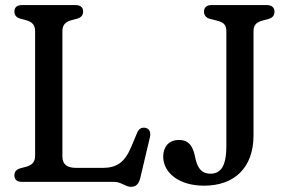

<svg xmlns="http://www.w3.org/2000/svg" viewBox="-20 -720 1142 760"><path d="M285 -646C301.5 -650.5 309 -660 309 -674.5C309 -690.5 299 -700 278 -700H68C47 -700 37 -690.5 37 -674.5C37 -660 44.5 -650.5 61 -646L83.5 -640C105.5 -634 119 -622.5 119 -596.5V-103.5C119 -77.5 105.5 -66 83.5 -60L61 -54C44.5 -49.5 37 -40 37 -25.5C37 -9.5 47 0 68 0H432.5C460 0 476.5 19.5 498 19.5C519 19.5 529.5 8 535.5 -16.5L573.5 -177C578 -197 571 -211 555.5 -214C541 -216.5 530 -211.5 522.5 -193.5L498.5 -136.5C472.5 -75 439.5 -55.5 386 -55.5H282C244 -55.5 227 -70 227 -101.5V-596.5C227 -622.5 240.5 -634 262.5 -640ZM788 15C906 15 983.5 -54.5 983.5 -184V-596.5C983.5 -619.5 993 -631.5 1019 -638.5L1043 -645C1059 -649.5 1066.5 -659 1066.5 -674C1066.5 -690.5 1055.5 -700 1035 -700H818C801 -700 787.5 -693 787.5 -674C787.5 -659 796.5 -649 812 -645L838 -638.5C864.5 -632 876 -622.5 876 -596.5V-142.5C876 -60 852.5 -32.5 813 -32.5C771.5 -32.5 759 -65.5 752.5 -97.5C745.5 -133 732.5 -166 688.5 -166C647 -166 626 -137 626 -100.5C626 -37 687 15 788 15Z"/></svg>

Font: dr Title
Style: Regular
Weight: 400
Version: Version 1.000;hotconv 1.0.109;makeotfexe 2.5.65596